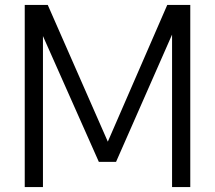

<svg xmlns="http://www.w3.org/2000/svg" viewBox="-20 -760 873 780"><path d="M80.5 0V-740H174L418 -184.5L659.5 -740H753V0H679V-619.5L451.5 -102.5H381.5L154.5 -613.5V0Z"/></svg>

Font: Encode Sans SmCnd
Style: Regular
Weight: 400
Width: 4
Designer: Multiple Designers
Foundry: Impallari Type
Version: Version 3.002; ttfautohint (v1.8.3) -l 8 -r 50 -G 200 -x 14 